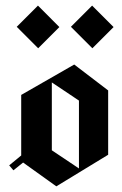

<svg xmlns="http://www.w3.org/2000/svg" viewBox="-20 -659 433 679"><path d="M306.7 -488.3 230.8 -564.2 305.8 -639.2 381.7 -563.3ZM115 -488.3 39.2 -564.2 114.2 -639.2 190 -563.3ZM27.5 -56.7 12.5 -74.2 55 -109.2V-323.3L242.5 -430.8L362.5 -339.2V-111.7L179.2 0L61.7 -84.2ZM259.2 -63.3V-303.3L163.3 -367.5V-127.5Z"/></svg>

Font: Manufacturing Consent
Style: Regular
Weight: 400
Version: Version 3.000; ttfautohint (v1.8.4.7-5d5b)